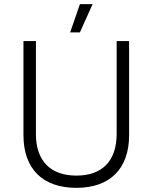

<svg xmlns="http://www.w3.org/2000/svg" viewBox="-20 -898 735 925"><path d="M426 -878H365L318 -742H365ZM348 7C509 7 602 -84 602 -247V-700H542V-253C542 -122 472 -52 348 -52C224 -52 153 -122 153 -253V-700H93V-247C93 -84 186 7 348 7Z"/></svg>

Font: Fixel Text Light
Style: Regular
Weight: 300
Width: 4
Designer: AlfaBravo + MacPaw
Foundry: Kyrylo Tkachov, Marchela Mozhyna, Serhii Makarenko, Maria Weinstein, Zakhar Kryvoshyya
Version: Version 1.211